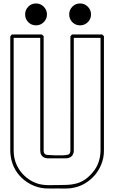

<svg xmlns="http://www.w3.org/2000/svg" viewBox="-20 -1074 657 1104"><path d="M39.1 -864.7V-210Q39.1 -170.4 51.8 -133.5Q64.5 -96.7 90.8 -65.9Q119.1 -33.7 157.5 -13.9Q195.8 5.9 238.8 9.3Q255.9 10.3 272.7 10Q289.6 9.8 306.6 9.8Q333 9.8 358.9 10Q384.8 10.3 410.6 3.9Q441.9 -3.4 469.5 -20Q497.1 -36.6 518.6 -59.6Q540 -82.5 554.4 -111.1Q568.8 -139.6 574.7 -171.4Q577.6 -190.4 577.6 -208.5V-866.2Q575.2 -868.7 572.5 -871.1Q569.8 -873.5 566.9 -876H393.6Q391.1 -873 389.2 -870.1Q387.2 -867.2 384.8 -864.7Q384.8 -700.2 385 -537.4Q385.3 -374.5 384.8 -210Q384.8 -204.6 383.8 -199.2Q382.8 -193.8 378.9 -189.5L373 -185.1Q360.4 -181.6 340.8 -180.9Q321.3 -180.2 302.7 -180.7Q284.2 -181.2 270.5 -182.1Q256.8 -183.1 255.9 -183.1Q231 -183.1 231 -208.5V-866.2Q228.5 -868.7 225.8 -871.1Q223.1 -873.5 220.2 -876H47.9ZM211.4 -856.4V-210Q211.4 -201.7 212.9 -194.3Q216.8 -178.7 229 -171.1Q241.2 -163.6 255.9 -163.6H357.9Q378.9 -163.6 391.6 -175.5Q404.3 -187.5 404.3 -208.5V-856.4H558.1Q558.1 -693.8 558.3 -533.4Q558.6 -373 558.1 -210Q558.1 -174.3 546.6 -141.1Q535.2 -107.9 511.2 -80.6Q488.3 -54.2 465.8 -39.8Q443.4 -25.4 418.9 -18.8Q394.5 -12.2 366.9 -11Q339.4 -9.8 306.6 -9.8Q282.2 -9.8 257.8 -9.5Q233.4 -9.3 209.5 -14.6Q181.2 -21.5 156 -36.6Q130.9 -51.8 111.1 -73Q91.3 -94.2 78.4 -120.6Q65.4 -147 61 -175.8Q59.6 -185.5 59.1 -192.1Q58.6 -198.7 58.6 -208.5V-856.4ZM440.4 -1054.2Q466.3 -1054.2 484.9 -1035.6Q503.4 -1017.1 503.4 -991.2Q503.4 -964.8 484.9 -946.5Q466.3 -928.2 440.4 -928.2Q414.1 -928.2 396 -946.5Q377.9 -964.8 377.9 -991.2Q377.9 -1017.1 396 -1035.6Q414.1 -1054.2 440.4 -1054.2ZM187 -1054.2Q212.9 -1054.2 231.4 -1035.6Q250 -1017.1 250 -991.2Q250 -964.8 231.4 -946.5Q212.9 -928.2 187 -928.2Q160.6 -928.2 142.6 -946.5Q124.5 -964.8 124.5 -991.2Q124.5 -1017.1 142.6 -1035.6Q160.6 -1054.2 187 -1054.2Z"/></svg>

Font: Preussische VI 9 Linie
Style: Regular
Weight: 400
Designer: Peter Wiegel
Foundry: Peter Wiegel
Version: Version 1.000 2009 initial release